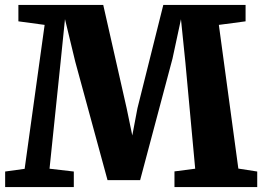

<svg xmlns="http://www.w3.org/2000/svg" viewBox="-20 -763 1070 783"><path d="M80.5 -74.5 162 -661.5 55 -676V-743H401L496.5 -321.5L519.5 -210.5L540.5 -321.5L646 -743H981.5V-676L872.5 -661.5L952 -75.5L1029 -63.5V0H691.5V-64L776 -75L736 -508.5L718 -684.5L683.5 -524L551.5 -28.5H418.5L287 -511L245 -685L227 -508.5L182 -75L281 -63.5V0H1V-63.5Z"/></svg>

Font: Merriweather 24pt Black
Style: Regular
Weight: 900
Designer: Eben Sorkin
Foundry: Eben Sorkin
Version: Version 2.100